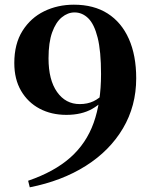

<svg xmlns="http://www.w3.org/2000/svg" viewBox="-20 -780 645 819"><path d="M107 19 100 -9Q211 -47 279.5 -107.5Q348 -168 379.5 -256Q411 -344 411 -464Q411 -562 396.5 -619.5Q382 -677 356.5 -702Q331 -727 298 -727Q269 -727 243.5 -706Q218 -685 202.5 -642Q187 -599 187 -531Q187 -439 223.5 -387.5Q260 -336 320 -336Q353 -336 378.5 -348Q404 -360 427 -385L449 -378H439Q418 -341 373 -315.5Q328 -290 263 -290Q199 -290 149 -316.5Q99 -343 70 -392.5Q41 -442 41 -511Q41 -593 76 -648.5Q111 -704 168.5 -732Q226 -760 295 -760Q380 -760 439 -722.5Q498 -685 529.5 -614.5Q561 -544 561 -446Q561 -328 504.5 -232.5Q448 -137 346 -72.5Q244 -8 107 19Z"/></svg>

Font: Noto Serif JP ExtraLight ExtraBold
Style: Regular
Weight: 800
Version: Version 2.003-H1;hotconv 1.1.1;makeotfexe 2.6.0